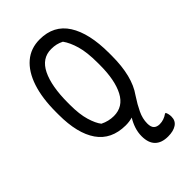

<svg xmlns="http://www.w3.org/2000/svg" viewBox="-283 -818 1167 1167"><g transform="rotate(-45 300.0 -235.0)"><path d="M301 -720Q422 -720 481.5 -626.5Q541 -533 541 -363V-339Q541 -163 473 -68Q471 -64 468 -60Q442 -21 422 21Q402 63 402 104Q402 135 415.5 148Q429 161 453 161Q489 161 521 138H527Q536 156 536 179Q536 214 509 232Q482 250 436 250Q381 250 352 221Q323 192 323 135Q323 102 333.5 70.5Q344 39 361 12Q333 20 301 20Q179 19 119 -67.5Q59 -154 59 -314V-338Q59 -457 87.5 -542.5Q116 -628 170 -674Q224 -720 301 -720ZM150 -307Q150 -227 166 -173.5Q182 -120 204 -92Q246 -71 291 -71Q371 -71 410.5 -145.5Q450 -220 450 -351V-370Q450 -460 433.5 -517Q417 -574 391 -610Q371 -620 352 -624.5Q333 -629 309 -629Q229 -629 189.5 -548.5Q150 -468 150 -325Z"/></g></svg>

Font: Recursive Mn Csl St
Style: Regular
Weight: 400
Monospace: yes
Version: Version 1.079;hotconv 1.0.112;makeotfexe 2.5.65598; ttfautoh